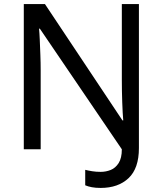

<svg xmlns="http://www.w3.org/2000/svg" viewBox="-20 -734 800 944"><path d="M475 190Q450 190 431.5 186.5Q413 183 399 177V101Q415 105 434 108Q453 111 475 111Q501 111 524.5 101.5Q548 92 563.5 67.5Q579 43 579 0L176 -593H172Q174 -574 175.5 -539Q177 -504 178.5 -464Q180 -424 180 -387V0H97V-714H201L582 -142H586Q583 -174 581 -230.5Q579 -287 579 -342V-714H663V-6Q663 94 612 142Q561 190 475 190Z"/></svg>

Font: Noto Sans Mayan Numerals
Style: Regular
Weight: 400
Designer: Monotype Design Team
Foundry: Monotype Imaging Inc.
Version: Version 2.001; ttfautohint (v1.8.4.7-5d5b)